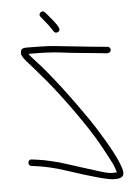

<svg xmlns="http://www.w3.org/2000/svg" viewBox="-56 -859 649 894"><g transform="rotate(-5 268.5 -411.5)"><path d="M220.6 -718C207.8 -738.4 193.8 -757.4 178.6 -775L165.6 -791C152.3 -805.7 175.6 -824.7 187.6 -810L201.6 -794C234.9 -755.9 250.4 -732.3 248.1 -723C245.3 -711.6 227.8 -706.1 220.6 -718ZM461.6 -595 449.6 -596C440.9 -596.7 423.9 -598.4 398.6 -601.3C347.6 -607 304.6 -609.2 255 -616.2C207.6 -622.8 159.4 -624 112.1 -624H94.6C97.3 -618.7 104.9 -609.4 117.4 -596.2C192.1 -517.2 284.7 -391.1 350.6 -295.5C382.7 -249 450 -139.6 471.5 -85.8C481.6 -60.6 486.6 -43.8 486.6 -35.5C486.6 -11.6 467.5 -8 442.1 -8C414.4 -8 341.6 -27.7 223.6 -67C172.8 -83.9 124.5 -95.3 78.6 -101L62.6 -103C43 -106.3 47.7 -136.2 66.6 -133L82.6 -131C130.6 -125 180.6 -113.3 232.6 -96C273.5 -82.4 343.4 -60.9 384.6 -48C405.9 -41.3 422.1 -38 433.1 -38C444.1 -38 451.9 -38.3 456.6 -39C451.8 -53.5 448.1 -67 439.6 -84C421.6 -119.9 417.8 -125.1 394.2 -169.3C350.8 -250.7 234.2 -413.1 169.3 -489.7C122.9 -544.5 94.3 -577.6 83.6 -589C73.6 -599.7 66.6 -609.7 62.6 -619C59.9 -622.3 59.3 -628.5 60.6 -637.5C63.3 -656 80 -654 104.6 -654C117.9 -654 130.6 -653.8 142.6 -653.5L178.6 -652.5C190.6 -652.2 203.4 -651.3 217.1 -650C286.8 -643.2 379 -632.1 451.6 -626L463.6 -625C471.8 -625 477.6 -617.8 477.6 -609.5C477.6 -601.1 469.8 -595 461.6 -595Z"/></g></svg>

Font: MewTooHand
Style: Reversed
Weight: 400
Designer: Mew Too, Robert Jablonski
Version: Version 0.77